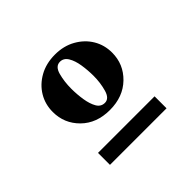

<svg xmlns="http://www.w3.org/2000/svg" viewBox="-101 -792 624 624"><g transform="rotate(-45 211.5 -480.0)"><path d="M211 -416Q150 -416 112.5 -453Q75 -490 75 -543Q75 -578 92 -606.5Q109 -635 140 -652.5Q171 -670 212 -670Q252 -670 283 -652.5Q314 -635 331 -606.5Q348 -578 348 -543Q348 -490 310 -453Q272 -416 211 -416ZM216 -444Q236 -444 244 -472.5Q252 -501 252 -532Q252 -558 248 -583.5Q244 -609 234 -625.5Q224 -642 207 -642Q186 -642 178.5 -614Q171 -586 171 -554Q171 -528 175 -502.5Q179 -477 188.5 -460.5Q198 -444 216 -444ZM85 -290V-345H345V-290Z"/></g></svg>

Font: Spectral ExtraBold
Style: Regular
Weight: 800
Designer: Jean-Baptiste Levee
Foundry: Production Type
Version: Version 2.001